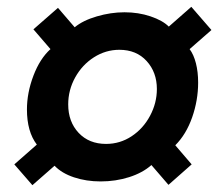

<svg xmlns="http://www.w3.org/2000/svg" viewBox="-20 -623 647 563"><path d="M140 -137 75 -80 22 -141 88 -199Q59 -237 59 -302Q59 -351 78 -401Q97 -451 128 -479L78 -537L150 -600L199 -543Q223 -563 264 -575Q305 -587 345 -587Q386 -587 421.5 -575Q457 -563 475 -545L541 -603L600 -535L536 -479Q548 -463 554.5 -437.5Q561 -412 561 -381Q561 -329 543.5 -279Q526 -229 494 -197L542 -141L474 -81L424 -139Q398 -116 358.5 -103.5Q319 -91 275 -91Q233 -91 197 -103Q161 -115 140 -137ZM440 -362Q440 -411 410 -444Q380 -477 330 -477Q290 -477 255.5 -455Q221 -433 200.5 -396Q180 -359 180 -317Q180 -266 210.5 -233.5Q241 -201 291 -201Q332 -201 366 -223.5Q400 -246 420 -283.5Q440 -321 440 -362Z"/></svg>

Font: Chivo Black Italic
Style: Regular
Weight: 900
Italic angle: -8.05°
Designer: Hector Gatti
Foundry: Omnibus-Type
Version: Version 1.007